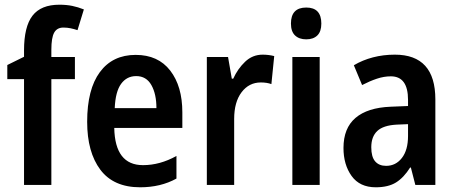

<svg xmlns="http://www.w3.org/2000/svg" viewBox="-20 -785 1931 815"><path d="M298 -449H198V0H82V-449H11V-509L82 -544V-571Q82 -672 118 -718.5Q154 -765 232 -765Q262 -765 286.5 -760Q311 -755 336 -745L309 -657Q294 -662 279.5 -665Q265 -668 249 -668Q222 -668 210 -646.5Q198 -625 198 -574V-543H298Z M556 -552Q651 -552 702.5 -485.5Q754 -419 754 -308V-242H465Q468 -84 587 -84Q659 -84 729 -123V-27Q662 10 575 10Q462 10 406 -64.5Q350 -139 350 -268Q350 -406 404 -479Q458 -552 556 -552ZM558 -462Q518 -462 494 -429Q470 -396 467 -326H644Q644 -386 622.5 -424Q601 -462 558 -462Z M1095 -553Q1120 -553 1144 -547L1132 -428Q1113 -435 1087 -435Q1037 -435 1005.5 -393.5Q974 -352 974 -280V0H858V-543H948L964 -451H970Q989 -493 1020.5 -523Q1052 -553 1095 -553Z M1280 -753Q1344 -753 1344 -685Q1344 -651 1327 -634.5Q1310 -618 1280 -618Q1250 -618 1232.5 -634.5Q1215 -651 1215 -685Q1215 -753 1280 -753ZM1337 -543V0H1221V-543Z M1656 -553Q1828 -553 1828 -363V0H1743L1724 -74H1721Q1694 -31 1661 -10.5Q1628 10 1575 10Q1507 10 1472.5 -38Q1438 -86 1438 -157Q1438 -241 1489 -284.5Q1540 -328 1638 -332L1712 -335V-361Q1712 -461 1639 -461Q1610 -461 1580 -451Q1550 -441 1517 -424L1482 -508Q1519 -530 1563 -541.5Q1607 -553 1656 -553ZM1664 -256Q1607 -253 1581.5 -229Q1556 -205 1556 -160Q1556 -119 1572.5 -100Q1589 -81 1619 -81Q1660 -81 1686 -114.5Q1712 -148 1712 -208V-258Z"/></svg>

Font: Noto Sans Condensed SemiBold
Style: Regular
Weight: 600
Width: 3
Designer: Monotype Design Team
Foundry: Monotype Imaging Inc.
Version: Version 2.013; ttfautohint (v1.8.4.7-5d5b)